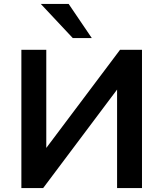

<svg xmlns="http://www.w3.org/2000/svg" viewBox="-20 -959 833 979"><path d="M89 0V-705H216V-194H208L592 -705H704V0H577V-513H585L200 0ZM351 -765 188 -939H330L448 -765Z"/></svg>

Font: Nunito Sans 9pt
Style: Bold
Weight: 700
Version: Version 3.101;gftools[0.9.27]